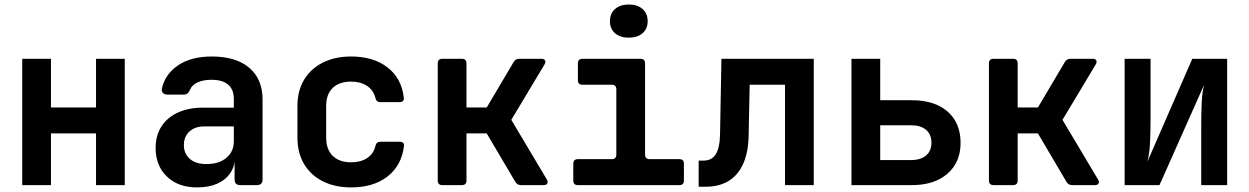

<svg xmlns="http://www.w3.org/2000/svg" viewBox="-20 -806 5440 836"><path d="M76.8 0V-550H201.9V-338.2H398.1V-550H523.2V0H398.1V-225.2H201.9V0Z M838.5 10Q755.3 10 706.5 -37.5Q657.6 -85 657.6 -162Q657.6 -215.9 682.7 -255.1Q707.7 -294.3 754.3 -315.8Q800.9 -337.3 864.4 -337.3H998.1V-375.6Q998.1 -416.1 973.5 -437.4Q948.9 -458.6 901 -458.6Q865.4 -458.6 840.9 -447.5Q816.5 -436.4 807.5 -415.7Q803.3 -405 797.1 -399.6Q791 -394.2 780.2 -394.2H708.6Q696.2 -394.2 689.6 -401.2Q682.9 -408.1 684.9 -419.9Q698.5 -482.9 755.2 -521.5Q811.9 -560 902.2 -560Q1007.4 -560 1065.3 -510.8Q1123.2 -461.7 1123.2 -373.3V-24.7Q1123.2 0 1098.5 0H1026.1Q1001.4 0 1001.4 -24.7V-105.3H981.2L1002.8 -122.9Q1002.8 -82.3 982.8 -52.5Q962.8 -22.6 926.1 -6.3Q889.4 10 838.5 10ZM878.7 -91.7Q933.6 -91.7 965.8 -118.8Q998.1 -145.8 998.1 -190.9V-255.6H870.3Q828.6 -255.6 804.6 -233.2Q780.6 -210.8 780.6 -174.4Q780.6 -137.1 806.5 -114.4Q832.3 -91.7 878.7 -91.7Z M1508.6 10Q1438.5 10 1385.8 -16.5Q1333.1 -42.9 1304.1 -91.6Q1275.1 -140.3 1275.1 -205.9V-344.1Q1275.1 -410.7 1304.1 -458.9Q1333.1 -507.1 1385.8 -533.5Q1438.5 -560 1508.6 -560Q1605.8 -560 1667.1 -512.7Q1728.4 -465.3 1738 -382.2Q1741 -361.2 1719 -361.2H1635.6Q1618.8 -361.2 1614.6 -379.6Q1606 -413.7 1577.9 -432.2Q1549.8 -450.7 1508.6 -450.7Q1457.8 -450.7 1429 -423.4Q1400.2 -396 1400.2 -344.6V-205.9Q1400.2 -155 1429 -127.1Q1457.8 -99.3 1508.6 -99.3Q1550.4 -99.3 1578.5 -117.7Q1606.6 -136.1 1614.6 -170.4Q1618.8 -188.8 1635.6 -188.8H1719Q1741 -188.8 1739 -170.4Q1729 -86.1 1667.9 -38Q1606.8 10 1508.6 10Z M1906 0Q1886 0 1886 -20V-530Q1886 -550 1906 -550H1991.1Q2011.1 -550 2011.1 -530V-338.2H2099.4L2216.7 -536.4Q2225.1 -550 2240.7 -550H2337.7Q2349.1 -550 2353.1 -543.3Q2357.1 -536.6 2351.3 -526L2206.3 -284.2L2361.3 -24Q2367.1 -14 2363.1 -7Q2359.1 0 2347.7 0H2248.5Q2232.5 0 2224.1 -13.6L2099.2 -225.2H2011.1V-20Q2011.1 0 1991.1 0Z M2496.2 0Q2476.2 0 2476.2 -20V-93Q2476.2 -113 2496.2 -113H2643.6Q2663.6 -113 2663.6 -133V-417Q2663.6 -437 2643.6 -437H2516.2Q2496.2 -437 2496.2 -457V-530Q2496.2 -550 2516.2 -550H2768.7Q2788.7 -550 2788.7 -530V-133Q2788.7 -113 2808.7 -113H2937.9Q2957.9 -113 2957.9 -93V-20Q2957.9 0 2937.9 0ZM2717.9 -642Q2680.2 -642 2658 -661.3Q2635.8 -680.7 2635.8 -713.8Q2635.8 -747.3 2658 -766.8Q2680.2 -786.4 2717.9 -786.4Q2755.6 -786.4 2777.8 -766.8Q2800 -747.3 2800 -713.8Q2800 -680.7 2777.8 -661.3Q2755.6 -642 2717.9 -642Z M3022.1 7V-106.8H3044.7Q3079 -106.8 3096.6 -134.6Q3114.2 -162.5 3115.2 -222.1L3121.2 -550H3523.2V0H3398.1V-437H3244.2L3239.7 -214.6Q3238.3 -142.8 3216.1 -93.2Q3194 -43.6 3152.8 -18.3Q3111.6 7 3052.6 7Z M3687.4 0V-550H3812.6V-369.6H3950.2Q4049.7 -369.6 4106.1 -320.2Q4162.5 -270.8 4162.5 -183.9Q4162.5 -99.4 4105.4 -49.7Q4048.2 0 3950.8 0ZM3812.6 -108.9H3944.9Q3988.8 -108.9 4012.2 -128.9Q4035.6 -148.9 4035.6 -184.8Q4035.6 -220.8 4012.3 -240.7Q3989 -260.7 3945 -260.7H3812.6Z M4306 0Q4286 0 4286 -20V-530Q4286 -550 4306 -550H4391.1Q4411.1 -550 4411.1 -530V-338.2H4499.4L4616.7 -536.4Q4625.1 -550 4640.7 -550H4737.7Q4749.1 -550 4753.1 -543.3Q4757.1 -536.6 4751.3 -526L4606.3 -284.2L4761.3 -24Q4767.1 -14 4763.1 -7Q4759.1 0 4747.7 0H4648.5Q4632.5 0 4624.1 -13.6L4499.2 -225.2H4411.1V-20Q4411.1 0 4391.1 0Z M4876.8 0V-550H4989.7V-283.8Q4989.7 -239.1 4987.6 -188.7Q4985.5 -138.3 4975.8 -101.7L5171.4 -550H5323.2V0H5210.3V-266.6Q5210.3 -311.7 5212.4 -358.3Q5214.5 -404.9 5223.1 -437.4L5028.6 0Z"/></svg>

Font: Pitagon Sans Mono
Style: Regular
Weight: 400
Monospace: yes
Designer: Travis Tran
Foundry: Pitagon
Version: Version 1.001;gftools[0.9.26]